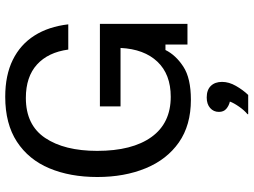

<svg xmlns="http://www.w3.org/2000/svg" viewBox="-132 -570 923 698"><g transform="rotate(-90 329.0 -220.5)"><path d="M315.8 12.5Q223.3 12.5 160.8 -31.2Q98.3 -75 66.7 -152.1Q35 -229.2 35 -327.5Q35 -426.7 66.7 -502.1Q98.3 -577.5 163.3 -620Q228.3 -662.5 326.7 -662.5Q405 -662.5 460.8 -635Q516.7 -607.5 549.2 -556.2Q581.7 -505 590 -433.3H498.3Q488.3 -506.7 443.8 -547.1Q399.2 -587.5 322.5 -587.5Q224.2 -587.5 177.1 -517.5Q130 -447.5 130 -328.3Q130 -200.8 180.4 -130.8Q230.8 -60.8 326.7 -60.8Q408.3 -60.8 454.2 -109.2Q500 -157.5 504.2 -243.3H291.7V-318.3H591.7V0H516.7V-80H496.7Q478.3 -42.5 436.2 -15Q394.2 12.5 315.8 12.5ZM333.3 220.8H263.3V218.3Q277.5 206.7 290.8 187.5Q304.2 168.3 309.2 154.2Q294.2 150.8 282.9 141.2Q271.7 131.7 271.7 114.2Q271.7 95 285.8 82.5Q300 70 324.2 70Q351.7 70 366.2 85Q380.8 100 380.8 125.8Q380.8 150.8 366.2 176.2Q351.7 201.7 333.3 220.8Z"/></g></svg>

Font: Familjen Grotesk Variable
Style: Regular
Weight: 400
Designer: Anders Wikstroem, Jonas Baeckman, Matilda Gysing, Kristian Moeller
Foundry: Familjen STHLM AB
Version: Version 2.000